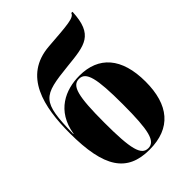

<svg xmlns="http://www.w3.org/2000/svg" viewBox="-226 -873 986 986"><g transform="rotate(-45 266.5 -380.5)"><path d="M266 10C423 10 499 -84 499 -252C499 -425 419 -514 280 -514C179 -514 71 -468 48 -324H46C50 -558 73 -570 273 -591C409 -605 480 -610 487 -771H478C471 -745 423 -742 276 -731C75 -716 36 -529 36 -340C36 -90 104 10 266 10ZM267 0C216 0 200 -60 200 -253C200 -445 216 -504 267 -504C318 -504 334 -443 334 -253C334 -62 318 0 267 0Z"/></g></svg>

Font: Noto Serif Display ExtraCondensed Black
Style: Regular
Weight: 900
Width: 2
Designer: Monotype Design Team
Foundry: Monotype Imaging Inc.
Version: Version 2.009